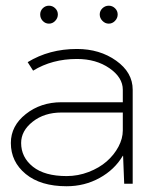

<svg xmlns="http://www.w3.org/2000/svg" viewBox="-20 -645 531 674"><path d="M339.6 -571.8Q330.1 -581.5 330.1 -594.2Q330.1 -606.9 339.6 -616Q349.1 -625 361.8 -625Q374.5 -625 383.8 -616Q393.1 -606.9 393.1 -594.2Q393.1 -581.5 383.8 -571.8Q374.5 -562 361.8 -562Q349.1 -562 339.6 -571.8ZM121.1 -594.2Q121.1 -606.9 130.1 -616Q139.2 -625 151.9 -625Q164.6 -625 173.8 -616Q183.1 -606.9 183.1 -594.2Q183.1 -581.5 173.8 -571.8Q164.6 -562 151.9 -562Q139.2 -562 130.1 -571.5Q121.1 -581.1 121.1 -594.2ZM213.9 8.8Q122.6 8.8 70.3 -34.2Q18.1 -77.1 18.1 -143.1Q18.1 -203.1 70.6 -244.6Q123 -286.1 195.8 -286.1H411.1V-330.1Q411.1 -373 364.3 -405.5Q317.4 -438 250 -438Q163.1 -438 96.2 -397L77.1 -426.8Q152.8 -473.1 250 -473.1Q330.1 -473.1 387.9 -431.9Q445.8 -390.6 445.8 -330.1V0H416L412.1 -98.1H411.1Q382.3 -49.3 329.6 -20.3Q276.9 8.8 213.9 8.8ZM213.9 -26.9Q253.9 -26.9 291.3 -41.3Q328.6 -55.7 354.5 -78.4Q380.4 -101.1 395.8 -129.9Q411.1 -158.7 411.1 -187V-250H195.8Q135.7 -250 95 -218Q54.2 -186 54.2 -143.1Q54.2 -92.8 95.5 -59.8Q136.7 -26.9 213.9 -26.9Z"/></svg>

Font: RawengulkSans
Style: Regular
Weight: 500
Designer: gluk (gluksza@wp.pl)
Foundry: gluk (gluksza@wp.pl)
Version: Version 0.94